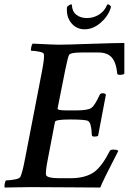

<svg xmlns="http://www.w3.org/2000/svg" viewBox="-27 -842 599 865"><path d="M365.2 -760.7Q393.6 -760.7 418.5 -775.9Q443.4 -791 455.1 -819.3Q455.1 -822.3 459 -822.3Q462.9 -822.3 468.3 -817.9Q473.6 -813.5 472.7 -810.5L471.7 -806.6Q470.7 -803.7 470.7 -802.7Q457 -764.6 423.8 -737.3Q390.6 -710 354.5 -710Q318.4 -710 295.4 -736.8Q272.5 -763.7 274.4 -803.7Q274.4 -804.7 274.4 -807.6L275.4 -810.5Q276.4 -813.5 283.2 -817.9Q290 -822.3 293.9 -822.3Q296.9 -822.3 296.9 -819.3Q297.9 -791 316.4 -775.9Q335 -760.7 365.2 -760.7ZM238.3 -640.6Q267.6 -640.6 380.4 -644.5Q493.2 -648.4 533.2 -648.4V-509.8Q528.3 -504.9 512.7 -504.9Q501 -504.9 501 -511.7Q496.1 -561.5 476.1 -583.5Q456.1 -605.5 417 -605.5H339.8Q291 -605.5 284.2 -594.7Q279.3 -586.9 267.6 -530.3L232.4 -353.5Q230.5 -344.7 270.5 -344.7H318.4Q369.1 -344.7 384.8 -356Q400.4 -367.2 421.9 -414.1Q424.8 -421.9 435.5 -421.9Q446.3 -421.9 450.2 -416L415 -230.5Q411.1 -226.6 398.4 -226.6Q386.7 -226.6 386.7 -234.4Q384.8 -288.1 370.1 -296.9Q358.4 -303.7 289.1 -303.7Q222.7 -303.7 220.7 -293L188.5 -125Q176.8 -65.4 180.7 -52.7Q187.5 -39.1 239.3 -39.1H291Q356.4 -39.1 396.5 -66.4Q432.6 -92.8 467.8 -162.1Q470.7 -168 482.4 -168Q502 -168 505.9 -162.1Q433.6 -22.5 424.8 2.9Q401.4 2.9 290.5 2Q179.7 1 111.3 1Q81.1 1 41.5 2Q2 2.9 -5.9 2.9Q-7.8 -1 -5.9 -13.2Q-3.9 -25.4 0 -29.3Q14.6 -29.3 37.6 -33.2Q60.5 -37.1 64.5 -44.9Q73.2 -60.5 85.9 -127L161.1 -515.6Q173.8 -580.1 170.9 -597.7Q169.9 -605.5 148.9 -609.4Q127.9 -613.3 113.3 -613.3Q111.3 -618.2 113.8 -629.9Q116.2 -641.6 120.1 -645.5Q217.8 -640.6 238.3 -640.6Z"/></svg>

Font: Crimson
Style: SemiboldItalic
Weight: 600
Italic angle: -11°
Version: Version 0.8 ; ttfautohint (v1.00) -l 8 -r 50 -G 200 -x 14 -D